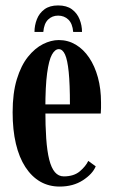

<svg xmlns="http://www.w3.org/2000/svg" viewBox="-20 -677 420 707"><path d="M199.5 10Q160 10 128.2 -8.2Q96.5 -26.5 73.5 -61.8Q50.5 -97 38.5 -147.8Q26.5 -198.5 26.5 -263.5Q26.5 -334.5 42 -385.2Q57.5 -436 83 -467.8Q108.5 -499.5 138.2 -514.5Q168 -529.5 196.5 -529.5Q230.5 -529.5 259 -512.5Q287.5 -495.5 308.2 -464.8Q329 -434 340.5 -392Q352 -350 352 -299.5Q352 -289.5 352 -279.5Q352 -269.5 351 -259H139.5V-292.5H237.5Q237.5 -367 233 -411.8Q228.5 -456.5 219.5 -476.2Q210.5 -496 196.5 -496Q182.5 -496 171.2 -475.8Q160 -455.5 153.5 -407.5Q147 -359.5 147 -275.5Q147 -213.5 150.2 -167Q153.5 -120.5 161.2 -89.5Q169 -58.5 182.2 -43Q195.5 -27.5 215 -27.5Q252 -27.5 274 -46.2Q296 -65 305 -84.5L332.5 -64.5Q321 -36.5 285.2 -13.2Q249.5 10 199.5 10ZM194 -657Q225.5 -657 244.8 -642.8Q264 -628.5 273 -606Q282 -583.5 282 -559.5H249.5Q247 -590 231.8 -604.8Q216.5 -619.5 194 -619.5Q172 -619.5 157 -604.8Q142 -590 139.5 -559.5H107Q107 -583.5 115.8 -606Q124.5 -628.5 143.8 -642.8Q163 -657 194 -657Z"/></svg>

Font: Imbue 24pt
Style: Bold
Weight: 700
Designer: Tyler Finck
Foundry: Etcetera Type Company
Version: Version 1.102